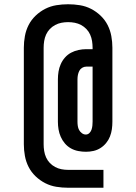

<svg xmlns="http://www.w3.org/2000/svg" viewBox="-20 -791 640 902"><path d="M300 91Q272 91 244.5 86.5Q217 82 192.5 69.5Q168 57 147.5 37.5Q127 18 114.5 -6.5Q102 -31 97 -58.5Q92 -86 92 -113V-567Q92 -594 97 -621.5Q102 -649 114.5 -673.5Q127 -698 147.5 -717.5Q168 -737 192.5 -749.5Q217 -762 244.5 -766.5Q272 -771 300 -771Q328 -771 355.5 -766.5Q383 -762 407.5 -749.5Q432 -737 452.5 -717.5Q473 -698 485.5 -673.5Q498 -649 503 -621.5Q508 -594 508 -567V-219Q508 -201 505.5 -183.5Q503 -166 496.5 -149.5Q490 -133 478.5 -119Q467 -105 452 -95.5Q437 -86 419.5 -82Q402 -78 384 -78Q366 -78 347.5 -81.5Q329 -85 313 -94Q297 -103 285 -117Q273 -131 265.5 -148Q258 -165 255 -183Q252 -201 252 -219V-418Q252 -437 255 -455Q258 -473 265.5 -490Q273 -507 285.5 -521Q298 -535 314 -543.5Q330 -552 348.5 -556Q367 -560 385 -560H415V-567Q415 -582 412.5 -598Q410 -614 403.5 -628.5Q397 -643 386 -654.5Q375 -666 361 -673.5Q347 -681 331.5 -684Q316 -687 300 -687Q284 -687 268.5 -684Q253 -681 239 -673.5Q225 -666 214 -654.5Q203 -643 196.5 -628.5Q190 -614 187.5 -598Q185 -582 185 -567V-113Q185 -98 187.5 -82Q190 -66 196.5 -51.5Q203 -37 214 -25.5Q225 -14 239 -6.5Q253 1 268.5 4Q284 7 300 7H466V91ZM383 -159Q393 -159 400 -166Q407 -173 410 -182Q413 -191 414 -200.5Q415 -210 415 -219V-478H385Q375 -478 366 -472.5Q357 -467 352.5 -458Q348 -449 346 -439Q344 -429 344 -418V-219Q344 -209 345.5 -199Q347 -189 351.5 -180.5Q356 -172 364.5 -165.5Q373 -159 383 -159Z"/></svg>

Font: Iosevka Slab Medium Extended
Style: Regular
Weight: 500
Width: 7
Monospace: yes
Designer: Belleve Invis
Foundry: Belleve Invis
Version: Version 11.1.1; ttfautohint (v1.8.3)